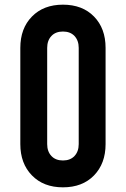

<svg xmlns="http://www.w3.org/2000/svg" viewBox="-20 -786 539 822"><path d="M249.5 16Q166.5 16 116.8 -35Q67 -86 67 -169V-581Q67 -664.5 116.8 -715.2Q166.5 -766 249.5 -766Q333 -766 382.5 -715.2Q432 -664.5 432 -581V-169Q432 -86 382.5 -35Q333 16 249.5 16ZM249.5 -99Q281 -99 299 -118.2Q317 -137.5 317 -169V-581Q317 -612.5 299 -631.8Q281 -651 249.5 -651Q218 -651 200 -631.8Q182 -612.5 182 -581V-169Q182 -137.5 200 -118.2Q218 -99 249.5 -99Z"/></svg>

Font: Mohave Light SemiBold
Style: Regular
Weight: 600
Version: Version 2.003